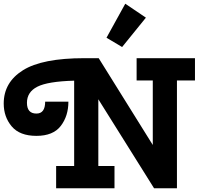

<svg xmlns="http://www.w3.org/2000/svg" viewBox="-65 -1013 1079 1033"><path d="M-45 -456Q-45 -570 58.5 -635Q162 -700 389 -700H466L757 -233V-580H670V-700H984V-580H887V0H764L464 -479V-120H551V0H237V-120H334V-579Q192 -575 136 -546.5Q80 -518 80 -460Q80 -402 131 -402Q178 -402 178 -466H303Q303 -389 262 -335.5Q221 -282 131 -282Q41 -282 -2 -333Q-45 -384 -45 -456ZM720 -918 592 -760 508 -810 609 -993Z"/></svg>

Font: Cherry Swash
Style: Bold
Weight: 700
Designer: Kasatkina Nataliya
Foundry: Nataliya Kasatkina
Version: Version 1.001